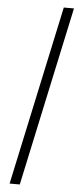

<svg xmlns="http://www.w3.org/2000/svg" viewBox="-67 -834 491 1128"><g transform="rotate(5 178.5 -270.0)"><path d="M262 -799 35 259H95L322 -799Z"/></g></svg>

Font: Noto Serif Sinhala ExtraCondensed
Style: Regular
Weight: 400
Width: 2
Designer: Jelle Bosma - Monotype Design Team
Foundry: Monotype Imaging Inc.
Version: Version 2.007